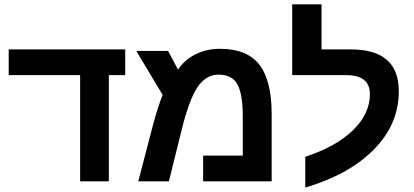

<svg xmlns="http://www.w3.org/2000/svg" viewBox="-20 -833 1900 882"><path d="M480 0H348.1V-487.8H20V-606H555.2V-487.8H480Z M990.2 -608.9Q1114.7 -608.9 1171.4 -535.9Q1228 -462.9 1228 -308.1V0H913.1V-118.2H1095.2V-297.9Q1095.2 -400.9 1070.6 -445.6Q1045.9 -490.2 983.9 -490.2Q926.3 -490.2 887.5 -432.9Q848.6 -375.5 814.9 -237.8L755.9 0H615.2L681.2 -252.9Q705.6 -344.7 727.1 -397L606 -599.1H752L797.9 -513.2Q827.1 -558.1 878.2 -583.5Q929.2 -608.9 990.2 -608.9Z M1382.3 -112.8Q1522.9 -158.7 1601.1 -234.4Q1679.2 -310.1 1679.2 -400.9Q1679.2 -487.8 1570.3 -487.8H1322.3V-813H1457V-606H1592.3Q1812 -606 1812 -414.1Q1812 -262.7 1698.2 -147Q1584.5 -31.2 1382.3 28.8Z"/></svg>

Font: Liberation Sans
Style: Bold
Weight: 700
Designer: Steve Matteson
Foundry: Ascender Corporation
Version: Version 2.1.5